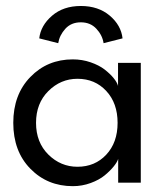

<svg xmlns="http://www.w3.org/2000/svg" viewBox="-20 -626 568 658"><path d="M114.5 -494.5Q119.5 -538.5 158.2 -572Q197 -605.5 257 -605.5Q317 -605.5 356 -572.5Q395 -539.5 400 -494.5L335 -478Q331 -505 310.5 -527.2Q290 -549.5 257 -549.5Q224 -549.5 204 -527.5Q184 -505.5 179.5 -478ZM385 0V-81.5Q382 -71 370 -56Q358 -41 339 -25.2Q320 -9.5 290.8 1.2Q261.5 12 229.5 12Q142.5 12 84 -47.8Q25.5 -107.5 25.5 -205Q25.5 -302 84 -362.2Q142.5 -422.5 229.5 -422.5Q261.5 -422.5 290.5 -412.5Q319.5 -402.5 338.5 -387.8Q357.5 -373 369.5 -358.2Q381.5 -343.5 384.5 -331.5V-410.5H462.5V0ZM245.5 -54.5Q305.5 -54.5 344.2 -96Q383 -137.5 383 -205Q383 -272.5 344.2 -314.2Q305.5 -356 245.5 -356Q188 -356 145.8 -314Q103.5 -272 103.5 -205Q103.5 -138 145.8 -96.2Q188 -54.5 245.5 -54.5Z"/></svg>

Font: League Spartan
Style: Regular
Weight: 350
Foundry: The League of Moveable Type
Version: Version 2.002